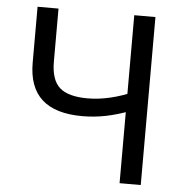

<svg xmlns="http://www.w3.org/2000/svg" viewBox="-52 -764 776 813"><g transform="rotate(5 336.5 -357.0)"><path d="M486 0V-342L517 -313Q454 -289 404 -279Q354 -269 304 -269Q189 -269 132 -320.5Q75 -372 75 -476V-714H164V-489Q164 -411 200.5 -378.5Q237 -346 319 -346Q367 -346 417 -358Q467 -370 511 -390L486 -339V-714H576V0Z"/></g></svg>

Font: Noto Sans Ambassadori
Style: Regular
Weight: 400
Designer: Monotype Design Team
Foundry: Monotype Imaging Inc.
Version: Version 2.013